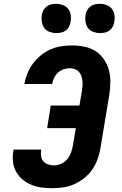

<svg xmlns="http://www.w3.org/2000/svg" viewBox="-20 -982 640 1010"><path d="M256 8Q227 8 199.5 4.5Q172 1 146 -9.5Q120 -20 99.5 -37Q79 -54 65.5 -77.5Q52 -101 48.5 -129Q45 -157 50 -186L51 -195H197L196 -191Q194 -175 196.5 -159Q199 -143 209.5 -132Q220 -121 235 -116.5Q250 -112 266 -112Q285 -112 304 -121.5Q323 -131 335.5 -147Q348 -163 354.5 -182Q361 -201 364 -220L379 -308H228L247 -427H398L411 -504Q413 -517 414 -531Q415 -545 413.5 -558Q412 -571 407.5 -583.5Q403 -596 394.5 -605Q386 -614 373.5 -618.5Q361 -623 348 -623Q331 -623 314.5 -617.5Q298 -612 285 -600Q272 -588 264.5 -572Q257 -556 254 -540H108Q113 -568 124 -595.5Q135 -623 153 -647Q171 -671 194.5 -690.5Q218 -710 245.5 -722Q273 -734 301.5 -738.5Q330 -743 358 -743Q391 -743 423.5 -736.5Q456 -730 482 -713.5Q508 -697 526 -671Q544 -645 552.5 -614.5Q561 -584 560.5 -551Q560 -518 555 -484L508 -201Q503 -172 493 -144Q483 -116 465.5 -90.5Q448 -65 423.5 -45.5Q399 -26 371.5 -13.5Q344 -1 314.5 3.5Q285 8 256 8ZM506 -808Q488 -808 470.5 -814.5Q453 -821 443 -834.5Q433 -848 430 -866.5Q427 -885 430 -904Q432 -917 438.5 -928.5Q445 -940 456.5 -948.5Q468 -957 480 -959.5Q492 -962 505 -962Q523 -962 540.5 -955.5Q558 -949 568.5 -935.5Q579 -922 582 -903.5Q585 -885 581 -866Q579 -853 573 -841.5Q567 -830 555.5 -821.5Q544 -813 531.5 -810.5Q519 -808 506 -808ZM276 -808Q258 -808 240.5 -814.5Q223 -821 213 -834.5Q203 -848 200 -866.5Q197 -885 200 -904Q202 -917 208.5 -928.5Q215 -940 226.5 -948.5Q238 -957 250 -959.5Q262 -962 275 -962Q293 -962 310.5 -955.5Q328 -949 338.5 -935.5Q349 -922 352 -903.5Q355 -885 351 -866Q349 -853 343 -841.5Q337 -830 325.5 -821.5Q314 -813 301.5 -810.5Q289 -808 276 -808Z"/></svg>

Font: Iosevka Heavy Extended
Style: Italic
Weight: 900
Width: 7
Italic angle: -9°
Monospace: yes
Designer: Belleve Invis
Foundry: Belleve Invis
Version: Version 32.5.0; ttfautohint (v1.8.4)